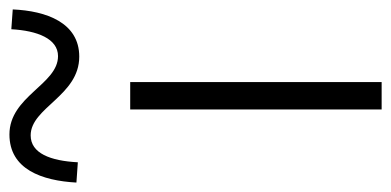

<svg xmlns="http://www.w3.org/2000/svg" viewBox="-286 -598 829 407"><g transform="rotate(-90 128.5 -394.5)"><path d="M100 0H158V-533H100ZM212 -641C284 -641 309 -711 312 -782L270 -785C267 -730 250 -686 213 -686C153 -686 128 -789 47 -789C-27 -789 -51 -720 -55 -647L-12 -644C-9 -702 7 -744 45 -744C104 -744 129 -641 212 -641Z"/></g></svg>

Font: Noto Sans CJK KR Light
Style: Regular
Weight: 300
Designer: Ryoko NISHIZUKA (kana & ideographs); Paul D. Hunt (Latin, Greek & Cyrillic); Wenlong ZHANG (bopomofo); Sandoll Communica
Foundry: Adobe Systems Incorporated
Version: Version 1.004;PS 1.004;hotconv 1.0.82;makeotf.lib2.5.63406